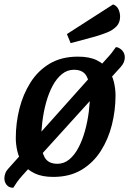

<svg xmlns="http://www.w3.org/2000/svg" viewBox="-33 -789 591 878"><path d="M210.7 20Q159.2 20 125.5 3.8Q91.8 -12.3 72.9 -38.8Q54 -65.2 46.6 -96.6Q39.2 -128 39.2 -157.7Q39.2 -226 55.8 -292.1Q72.5 -358.2 106.7 -412.2Q140.8 -466.2 194.6 -498.1Q248.3 -530 323.3 -530Q375.8 -530 409 -513.8Q442.2 -497.7 461.3 -471.3Q480.5 -445 487.9 -413.8Q495.3 -382.5 495.3 -353Q495.3 -284.7 478.7 -218.2Q462 -151.7 427.4 -97.8Q392.8 -44 339.2 -12Q285.5 20 210.7 20ZM229.7 -40Q260 -40 284.2 -60.2Q308.3 -80.3 326.2 -114.5Q344 -148.7 355.8 -191.2Q367.5 -233.7 373.2 -278.9Q378.8 -324.2 378.8 -366.3Q378.8 -411.5 362.9 -440.8Q347 -470 305 -470Q274.5 -470 249.9 -449.9Q225.3 -429.8 207.4 -396.2Q189.5 -362.5 177.8 -320Q166.2 -277.5 160.6 -231.8Q155 -186.2 155 -143.7Q155 -98.7 171.3 -69.3Q187.7 -40 229.7 -40ZM27.7 69.7Q7.9 69.7 -2.6 56.6Q-13 43.4 -13 26.7Q-13 15.5 -8.8 3.9Q-4.7 -7.7 4.5 -17.3L452.3 -518.2Q467.9 -534.8 477.2 -546.7Q486.5 -558.7 497 -573.5Q509.5 -573.5 523.6 -560.4Q537.7 -547.3 537.7 -526.3Q537.7 -516.2 533.5 -505.2Q529.4 -494.2 519 -482.7L71.7 10.8Q54.5 29.8 45.7 42.4Q37 55 27.7 69.7ZM290 -591.7 273 -633.2 484.2 -768.8Q501.7 -762.5 508.9 -746Q516.2 -729.5 516.2 -713.2Q516.2 -685.5 499.4 -668.2Q482.7 -650.8 456.8 -640.6Q431 -630.3 401.8 -621.8Z"/></svg>

Font: Sansita Swashed Light
Style: Regular
Weight: 300
Designer: Pablo Cosgaya
Foundry: Omnibus-Type
Version: Version 1.003